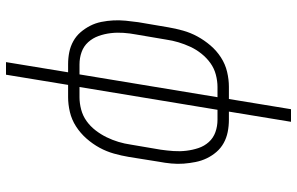

<svg xmlns="http://www.w3.org/2000/svg" viewBox="-195 -580 990 640"><g transform="rotate(90 300.0 -260.0)"><path d="M187 215 221 8H194Q173 8 153.5 4Q134 0 117 -9.5Q100 -19 87.5 -33.5Q75 -48 66 -65.5Q57 -83 53 -103Q49 -123 48 -143Q47 -163 49 -184Q51 -205 54 -226L71 -326Q75 -350 82 -375Q89 -400 101.5 -423Q114 -446 131.5 -466.5Q149 -487 171.5 -501.5Q194 -516 219.5 -522Q245 -528 269 -528H310L344 -735H386L352 -528H379Q400 -528 420 -524Q440 -520 457 -510.5Q474 -501 486.5 -486.5Q499 -472 507.5 -454.5Q516 -437 520 -417Q524 -397 525.5 -377Q527 -357 525 -336Q523 -315 519 -294L503 -194Q499 -170 492 -145Q485 -120 472.5 -97Q460 -74 442 -53.5Q424 -33 401.5 -18.5Q379 -4 353.5 2Q328 8 304 8H263L229 215ZM228 -30 304 -490H270Q250 -490 229 -484.5Q208 -479 190.5 -466.5Q173 -454 159 -436.5Q145 -419 136 -399.5Q127 -380 121 -360Q115 -340 112 -319L95 -219Q91 -198 89.5 -176.5Q88 -155 90.5 -134Q93 -113 100 -93.5Q107 -74 120.5 -59Q134 -44 153.5 -37Q173 -30 195 -30ZM270 -30H304Q324 -30 345 -35.5Q366 -41 383.5 -53.5Q401 -66 414.5 -83.5Q428 -101 437.5 -120.5Q447 -140 453 -160Q459 -180 462 -201L479 -301Q482 -322 483.5 -343.5Q485 -365 482.5 -386Q480 -407 473.5 -426.5Q467 -446 453.5 -461Q440 -476 420.5 -483Q401 -490 379 -490H346Z"/></g></svg>

Font: Iosevka XLt Ex Obl
Style: Regular
Weight: 200
Width: 7
Italic angle: -9°
Monospace: yes
Designer: Belleve Invis
Foundry: Belleve Invis
Version: Version 32.5.0; ttfautohint (v1.8.4)